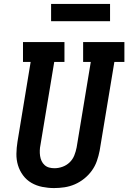

<svg xmlns="http://www.w3.org/2000/svg" viewBox="-20 -949 653 977"><path d="M255 8Q225 8 195 2Q165 -4 140 -18.5Q115 -33 97.5 -56.5Q80 -80 71.5 -108Q63 -136 63.5 -166.5Q64 -197 69 -228L136 -634H97V-735H308V-634H256L186 -212Q183 -198 182.5 -183.5Q182 -169 184 -155.5Q186 -142 191.5 -130Q197 -118 207 -109Q217 -100 230 -96.5Q243 -93 257 -93Q278 -93 298.5 -100.5Q319 -108 334.5 -123Q350 -138 358 -158Q366 -178 370 -199L442 -634H403V-735H613V-634H562L487 -182Q482 -156 473 -130Q464 -104 447.5 -81Q431 -58 408.5 -40Q386 -22 360.5 -11Q335 0 308 4Q281 8 255 8ZM240 -841V-929H540V-841Z"/></svg>

Font: Iosevka Curly Slab ExObl
Style: Bold
Weight: 700
Width: 7
Italic angle: -9°
Monospace: yes
Designer: Belleve Invis
Foundry: Belleve Invis
Version: Version 11.0.0; ttfautohint (v1.8.3)